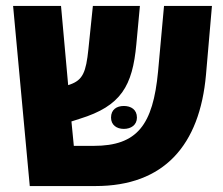

<svg xmlns="http://www.w3.org/2000/svg" viewBox="-20 -625 748 645"><path d="M672 -374 692 -605H531L511 -385C494 -205 441 -135 295 -135H228L220 -217L248 -226C387 -269 425 -336 438 -476L450 -605H292L277 -460C269 -382 258 -356 215 -341L209 -339L185 -605H24L80 0H301C531 0 651 -137 672 -374ZM353 -230C353 -205 372 -192 396 -192C420 -192 440 -205 440 -230C440 -257 420 -269 396 -269C372 -269 353 -257 353 -230Z"/></svg>

Font: Noto Sans Hebrew SemiCondensed Extra
Style: Regular
Weight: 800
Width: 4
Designer: Monotype Design Team
Foundry: Monotype Imaging Inc.
Version: Version 1.902